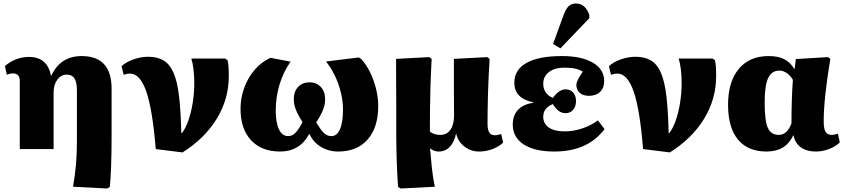

<svg xmlns="http://www.w3.org/2000/svg" viewBox="-20 -851 4830 1096"><path d="M592 225 397 215Q409 145 414 86Q419 27 419 -47V-335Q419 -382 405 -403.5Q391 -425 361 -425Q328 -425 307 -396Q286 -367 286 -322V0H93V-387Q93 -432 55 -432Q36 -432 19 -424L8 -474Q69 -526 146 -526Q250 -526 271 -419H273Q325 -531 446 -531Q617 -531 617 -345V-66Q617 18 614.5 91.5Q612 165 607 216Z M1022 19 869 0Q851 -224 815.5 -327.5Q780 -431 722 -431Q704 -431 686 -424L674 -473Q699 -497 742 -512Q785 -527 826 -527Q878 -527 913.5 -506Q949 -485 970.5 -436Q992 -387 1002 -302.5Q1012 -218 1015 -91H1018Q1038 -115 1054.5 -161Q1071 -207 1080 -263.5Q1089 -320 1089 -378Q1089 -419 1084.5 -455.5Q1080 -492 1072 -517H1264L1279 -508Q1283 -491 1284.5 -470.5Q1286 -450 1286 -416Q1286 -286 1217.5 -173.5Q1149 -61 1022 19Z M1579 14Q1473 14 1413 -50.5Q1353 -115 1353 -230Q1353 -293 1374.5 -351Q1396 -409 1434.5 -453.5Q1473 -498 1524 -521L1639 -499Q1598 -442 1576 -369.5Q1554 -297 1554 -220Q1554 -151 1572.5 -112.5Q1591 -74 1625 -74Q1650 -74 1669 -95.5Q1688 -117 1707 -154Q1681 -194 1669 -225Q1657 -256 1657 -284Q1657 -328 1681.5 -354.5Q1706 -381 1747 -381Q1787 -381 1811.5 -354.5Q1836 -328 1836 -284Q1836 -255 1824 -224Q1812 -193 1785 -153Q1807 -115 1826 -94.5Q1845 -74 1872 -74Q1903 -74 1920.5 -113Q1938 -152 1938 -225Q1938 -272 1926 -322Q1914 -372 1892 -418Q1870 -464 1841 -500L2028 -523L2042 -514Q2070 -484 2092 -439.5Q2114 -395 2126.5 -344.5Q2139 -294 2139 -246Q2139 -123 2078.5 -54.5Q2018 14 1910 14Q1856 14 1811.5 -13Q1767 -40 1747 -86H1745Q1691 14 1579 14Z M2267 225 2252 216Q2247 139 2244.5 64.5Q2242 -10 2242 -90Q2242 -110 2242 -150Q2242 -190 2242 -240.5Q2242 -291 2241.5 -343.5Q2241 -396 2241 -441.5Q2241 -487 2241 -515L2430 -525L2444 -515Q2439 -423 2437 -349.5Q2435 -276 2434.5 -215.5Q2434 -155 2434 -100Q2455 -81 2494 -81Q2531 -81 2551.5 -110.5Q2572 -140 2572 -194Q2572 -214 2571.5 -252.5Q2571 -291 2571 -338.5Q2571 -386 2571 -433Q2571 -480 2571 -515L2761 -525L2775 -515Q2772 -470 2769.5 -417.5Q2767 -365 2765.5 -313.5Q2764 -262 2763.5 -218Q2763 -174 2763 -145Q2763 -110 2773 -94.5Q2783 -79 2804 -79Q2814 -79 2822.5 -81Q2831 -83 2841 -86L2852 -37Q2827 -13 2790 0.5Q2753 14 2715 14Q2668 14 2631 -14.5Q2594 -43 2584 -88H2583Q2574 -41 2548 -13.5Q2522 14 2485 14Q2457 14 2437 -3H2435Q2439 48 2445 105Q2451 162 2462 215Z M3144 14Q3032 14 2969.5 -26.5Q2907 -67 2907 -140Q2907 -192 2937 -224Q2967 -256 3024 -264V-267Q2916 -289 2916 -379Q2916 -453 2985.5 -492Q3055 -531 3188 -531Q3300 -531 3364.5 -493Q3429 -455 3429 -388Q3429 -349 3405.5 -326.5Q3382 -304 3342 -304Q3309 -304 3289.5 -321Q3270 -338 3270 -367Q3270 -389 3307 -442Q3272 -465 3203 -465Q3147 -465 3114 -440Q3081 -415 3081 -373Q3081 -316 3136 -292Q3171 -341 3209 -341Q3236 -341 3252 -322.5Q3268 -304 3268 -274Q3268 -243 3251.5 -224Q3235 -205 3208 -205Q3166 -205 3136 -257Q3081 -235 3081 -185Q3081 -145 3113 -123Q3145 -101 3203 -101Q3253 -101 3304 -118Q3355 -135 3393 -164L3431 -114Q3335 14 3144 14ZM3179 -575 3137 -600 3199 -770Q3212 -803 3227.5 -817Q3243 -831 3268 -831Q3321 -831 3344 -766V-747Z M3804 19 3651 0Q3633 -224 3597.5 -327.5Q3562 -431 3504 -431Q3486 -431 3468 -424L3456 -473Q3481 -497 3524 -512Q3567 -527 3608 -527Q3660 -527 3695.5 -506Q3731 -485 3752.5 -436Q3774 -387 3784 -302.5Q3794 -218 3797 -91H3800Q3820 -115 3836.5 -161Q3853 -207 3862 -263.5Q3871 -320 3871 -378Q3871 -419 3866.5 -455.5Q3862 -492 3854 -517H4046L4061 -508Q4065 -491 4066.5 -470.5Q4068 -450 4068 -416Q4068 -286 3999.5 -173.5Q3931 -61 3804 19Z M4356 14Q4249 14 4192.5 -54.5Q4136 -123 4136 -253Q4136 -384 4197 -457.5Q4258 -531 4368 -531Q4421 -531 4456 -513.5Q4491 -496 4514 -458H4516L4523 -514L4706 -525L4720 -515Q4682 -291 4682 -157Q4682 -116 4692.5 -98.5Q4703 -81 4728 -81Q4743 -81 4763 -88L4774 -38Q4749 -14 4712 0Q4675 14 4637 14Q4585 14 4551.5 -10Q4518 -34 4510 -78H4508Q4465 14 4356 14ZM4426 -81Q4473 -81 4498 -146Q4498 -284 4506 -395Q4493 -419 4472 -433.5Q4451 -448 4429 -448Q4385 -448 4365 -405.5Q4345 -363 4345 -266Q4345 -161 4363 -121Q4381 -81 4426 -81Z"/></svg>

Font: Literata 36pt ExtraBold
Style: Regular
Weight: 800
Designer: Latin by Veronika Burian and Jose Scaglione. Greek by Irene Vlachou. Cyrillic by Vera Evstafieva.
Foundry: TypeTogether
Version: Version 3.002